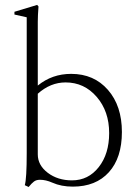

<svg xmlns="http://www.w3.org/2000/svg" viewBox="-20 -746 560 779"><path d="M96.2 12.7 80.6 5.4Q88.4 -21 88.4 -125V-675.8L38.6 -687V-698.2L130.9 -726.1L136.2 -719.7Q133.3 -682.6 133.3 -657.7V-398.9Q191.4 -446.3 268.6 -446.3Q361.3 -446.3 418 -381.3Q474.6 -316.4 474.6 -210.4Q474.6 -106 421.9 -47.4Q369.1 11.2 275.4 11.2Q228.5 11.2 192.4 -4.9Q166 -16.6 142.1 -16.6Q127.4 -16.6 117.9 -9.5Q108.4 -2.4 96.2 12.7ZM133.3 -119.6Q133.3 -75.7 173.8 -44.9Q214.4 -14.2 272 -14.2Q338.4 -14.2 380.6 -67.9Q422.9 -121.6 422.9 -206.1Q422.9 -294.4 372.3 -353Q321.8 -411.6 246.1 -411.6Q184.6 -411.6 133.3 -365.7Z"/></svg>

Font: Elstob ExtraLight
Style: Regular
Weight: 200
Designer: Peter S. Baker
Version: Version 1.015